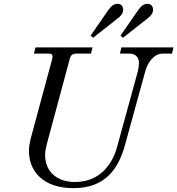

<svg xmlns="http://www.w3.org/2000/svg" viewBox="-20 -958 920 996"><path d="M605 -773 618 -762 746 -863C762 -875 774 -889 774 -907C774 -925 764 -938 746 -938C728 -938 715 -931 697 -906ZM450 -773 463 -762 591 -863C607 -875 619 -889 619 -907C619 -925 609 -938 591 -938C573 -938 560 -931 542 -906ZM130 -176C130 -71 202 18 361 18C527 18 595 -83 629 -208L733 -586C747 -639 782 -680 824 -680H872L880 -712H610L602 -680H650C691 -680 701 -653 701 -630C701 -620 698 -600 695 -588L588 -198C564 -108 500 -14 369 -14C278 -14 214 -65 214 -154C214 -172 218 -190 223 -211L342 -653C347 -672 357 -680 376 -680H452L460 -712H164L156 -680H232C250 -680 256 -672 251 -653L139 -238C134 -217 130 -195 130 -176Z"/></svg>

Font: Old Standard
Style: Italic
Weight: 400
Italic angle: -15.2°
Designer: Alexey Kryukov <alexios@thessalonica.org.ru>
Version: Version 2.0